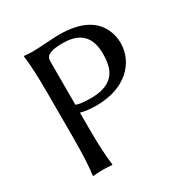

<svg xmlns="http://www.w3.org/2000/svg" viewBox="-154 -775 866 901"><g transform="rotate(-30 279.5 -324.5)"><path d="M189.9 -564.9V-329.1Q209 -319.3 269 -318.8Q384.8 -318.8 412.1 -398.9Q421.9 -429.2 421.9 -471.2Q421.9 -595.7 310.5 -607.4Q295.9 -608.9 279.8 -608.9Q200.2 -608.9 191.9 -578.1Q189.9 -571.8 189.9 -564.9ZM104 -444.8Q104 -573.7 94.2 -645L96.2 -647.9Q114.3 -645 147 -645Q162.6 -645 221.7 -648.9Q274.4 -652.3 287.1 -651.9Q458 -651.9 504.9 -543.9Q518.6 -511.7 519 -476.1Q519 -392.1 455.6 -335Q388.2 -276.4 273.9 -275.9Q221.2 -276.4 189.9 -286.1V-200.2Q189.9 -71.3 200.2 0L198.2 2.9Q180.2 0 147 0Q114.3 0 96.2 2.9L94.2 0Q104 -68.4 104 -200.2Z"/></g></svg>

Font: Linux Biolinum O
Style: Regular
Weight: 400
Designer: Philipp H. Poll
Foundry: Philipp H. Poll
Version: Version 1.0.4